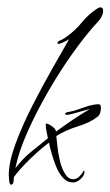

<svg xmlns="http://www.w3.org/2000/svg" viewBox="-20 -485 302 525"><path d="M10 20Q6 20 5 8Q4 -4 4 -6Q4 -42 22.5 -92Q41 -142 68 -195Q95 -248 122.5 -296.5Q150 -345 169 -378Q165 -375 154.5 -370Q144 -365 140 -365Q137 -365 137 -368Q137 -369 141 -373Q152 -377 164 -386Q187 -403 204.5 -424.5Q222 -446 245 -461Q251 -465 254 -465Q262 -465 262 -455Q262 -448 258 -440Q254 -432 249 -427Q218 -394 182 -344Q146 -294 113 -237Q80 -180 55.5 -125Q31 -70 22 -25Q41 -50 64 -69Q87 -88 111 -107Q109 -117 107 -127Q105 -137 105 -146Q105 -147 107 -147Q112 -147 122.5 -139.5Q133 -132 133 -125Q156 -142 179 -157.5Q202 -173 226 -187Q221 -186 207.5 -182Q194 -178 181 -174.5Q168 -171 163 -171Q162 -171 160 -171.5Q158 -172 158 -174Q158 -176 163 -178Q168 -179 173 -180Q178 -181 182 -182Q196 -187 216 -193.5Q236 -200 250 -200Q254 -200 255 -196Q256 -192 256 -189Q256 -184 254 -177Q252 -170 247 -166Q227 -150 193 -139.5Q159 -129 134 -113Q135 -104 137 -84.5Q139 -65 144 -44.5Q149 -24 158 -9.5Q167 5 180 5Q189 5 196 -1.5Q203 -8 207 -15Q207 -18 209 -18Q211 -18 211 -15Q211 -5 200.5 4.5Q190 14 180 14Q164 14 152.5 1.5Q141 -11 133.5 -29.5Q126 -48 121 -66Q116 -84 114 -95Q91 -78 63 -51Q35 -24 18 -1Q18 3 17 11.5Q16 20 10 20Z"/></svg>

Font: Sassy Frass
Style: Regular
Weight: 400
Designer: Robert E. Leuschke
Foundry: Robert E. Leuschke
Version: Version 1.010; ttfautohint (v1.8.3)